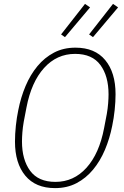

<svg xmlns="http://www.w3.org/2000/svg" viewBox="-20 -955 639 987"><path d="M263 12Q163 12 110 -52Q57 -116 57 -227Q57 -266 61.5 -308.5Q66 -351 74 -389Q87 -455 111.5 -513Q136 -571 172.5 -615Q209 -659 257.5 -684.5Q306 -710 368 -710Q468 -710 521 -646Q574 -582 574 -471Q574 -432 569.5 -389.5Q565 -347 557 -309Q544 -243 519.5 -185Q495 -127 458.5 -83Q422 -39 373.5 -13.5Q325 12 263 12ZM265 -20Q359 -20 424.5 -92.5Q490 -165 515 -296L529 -369Q534 -398 536 -424Q538 -450 538 -470Q538 -564 496 -621Q454 -678 366 -678Q272 -678 206.5 -605.5Q141 -533 116 -402L102 -329Q97 -300 95 -274Q93 -248 93 -228Q93 -134 135 -77Q177 -20 265 -20ZM314 -764 294 -778 417 -935 443 -917ZM458 -764 438 -778 561 -935 587 -917Z"/></svg>

Font: IBM Plex Sans Cond ExtLt
Style: Italic
Weight: 200
Width: 3
Italic angle: -11°
Designer: Mike Abbink, Paul van der Laan, Pieter van Rosmalen
Foundry: Bold Monday
Version: Version 1.3